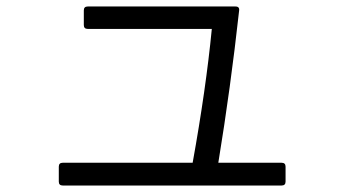

<svg xmlns="http://www.w3.org/2000/svg" viewBox="-20 -585 1040 591"><path d="M173 -84H573Q614 -311 632 -496H250Q238 -496 238 -508V-553Q238 -565 250 -565H705Q718 -565 716 -552Q690 -316 652 -84H847Q859 -84 859 -72V-26Q859 -14 847 -14H173Q161 -14 161 -26V-72Q161 -84 173 -84Z"/></svg>

Font: LINE Seed JP_TTF Regular
Style: Regular
Weight: 400
Designer: LINE & Fontrix & Fontworks
Version: Version 1.002